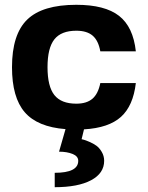

<svg xmlns="http://www.w3.org/2000/svg" viewBox="-20 -530 616 800"><path d="M253 8Q136 -1 83 -62.5Q30 -124 30 -250Q30 -387 93.5 -448.5Q157 -510 298 -510Q417 -510 476 -464Q535 -418 546 -316H398Q390 -361 366 -381.5Q342 -402 298 -402Q235 -402 206.5 -366Q178 -330 178 -250Q178 -170 206.5 -134Q235 -98 298 -98Q341 -98 365 -118.5Q389 -139 398 -184H546Q535 -89 484 -43Q433 3 330 9L320 50Q324 51 330 52.5Q336 54 352.5 61Q369 68 381.5 77Q394 86 404 103Q414 120 414 140Q414 192 359.5 221Q305 250 208 250V190Q306 190 306 140Q306 121 282.5 111.5Q259 102 226 102Z"/></svg>

Font: Fivo Sans
Style: Regular
Weight: 700
Designer: Alexander Slobzheninov
Foundry: Alexander Slobzheninov
Version: 1.0